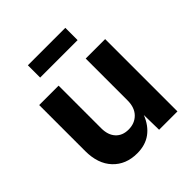

<svg xmlns="http://www.w3.org/2000/svg" viewBox="-201 -878 1025 1025"><g transform="rotate(-45 311.5 -366.0)"><path d="M250.5 6.8Q165.5 6.8 114 -47.9Q62.5 -102.5 62.5 -198.7V-545.9H209V-224.1Q209 -173.3 235.4 -144.5Q261.7 -115.7 307.6 -115.7Q354.5 -115.7 384 -145.8Q413.6 -175.8 413.6 -230V-545.9H560.5V0H421.9L419.9 -113.3Q397 -55.2 354.7 -24.2Q312.5 6.8 250.5 6.8ZM452.6 -738.8V-646H169.9V-738.8Z"/></g></svg>

Font: Inter-Bold
Style: Bold
Weight: 700
Designer: Rasmus Andersson
Foundry: rsms
Version: Version 4.000;git-a52131595